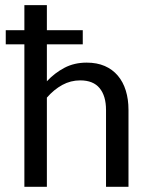

<svg xmlns="http://www.w3.org/2000/svg" viewBox="-20 -714 573 734"><path d="M2 -598.6H73.2V-694.3H159.2V-598.6H296.4V-544.4H159.2V-403.3Q189 -435.1 226.3 -454.8Q263.7 -474.6 311.5 -474.6Q350.6 -474.6 380.4 -461.7Q410.2 -448.7 430.4 -424.8Q450.7 -400.9 460.9 -367.7Q471.2 -334.5 471.2 -293.9V0H385.3V-293.9Q385.3 -347.2 360.8 -377Q336.4 -406.7 286.6 -406.7Q250 -406.7 218 -389.2Q186 -371.6 159.2 -340.8V0H73.2V-544.4H2Z"/></svg>

Font: Carlito
Style: Regular
Weight: 400
Designer: Lukasz Dziedzic
Foundry: tyPoland Lukasz Dziedzic
Version: Version 1.104